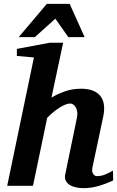

<svg xmlns="http://www.w3.org/2000/svg" viewBox="-20 -957 605 989"><path d="M332 -765.6 265.1 -860.8 159.2 -765.6H76.2L221.2 -937H338.9L416 -765.6ZM563 -27.8Q525.4 -9.8 487.1 1.2Q448.7 12.2 409.2 12.2Q391.6 12.2 373.3 8.5Q355 4.9 340.8 -3.4Q326.7 -11.7 319.3 -25.1Q312 -38.6 315.9 -58.1L376 -349.1Q379.9 -367.2 377.7 -381.1Q375.5 -395 370.1 -404.5Q364.7 -414.1 356.9 -418.9Q349.1 -423.8 341.8 -423.8Q330.6 -423.8 316.4 -418.2Q302.2 -412.6 286.6 -402.6Q271 -392.6 254.6 -379.2Q238.3 -365.7 223.1 -350.1L149.9 0H17.1L154.8 -661.1L66.9 -668.9V-705.1L235.8 -736.8H305.2L245.1 -454.1Q275.4 -472.7 314 -486.3Q352.5 -500 397 -500Q434.6 -500 459.5 -489.7Q484.4 -479.5 498.3 -460.9Q512.2 -442.4 515.4 -416.3Q518.6 -390.1 512.2 -358.9L456.1 -94.2Q453.6 -81.5 455.3 -73.2Q457 -64.9 460.9 -59.6Q464.8 -54.2 469.7 -52Q474.6 -49.8 479 -49.8Q501 -49.8 520.3 -57.6Q539.6 -65.4 562 -78.1Z"/></svg>

Font: Charis SIL Eur
Style: Bold Italic
Weight: 700
Italic angle: -11°
Foundry: SIL International
Version: Version 5.000